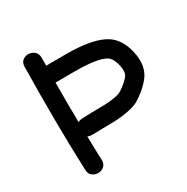

<svg xmlns="http://www.w3.org/2000/svg" viewBox="-163 -856 969 995"><g transform="rotate(-30 321.5 -358.5)"><path d="M93 -48Q94 -23 110 -11.5Q126 0 145.5 -0.5Q165 -1 179.5 -14Q194 -27 193 -52Q190 -122 189 -193Q200 -187 223.5 -187.5Q247 -188 278 -189Q325 -189 352 -190Q459 -196 504 -225Q560 -261 592 -302Q637 -359 617 -449Q598 -535 540 -572Q477 -612 343 -617Q328 -618 188 -617V-665Q188 -689 173 -702Q158 -715 138 -715.5Q118 -716 103 -704Q88 -692 88 -667Q82 -334 93 -48ZM187 -280Q185 -396 186 -517Q323 -518 339 -517Q447 -513 486 -488Q501 -478 511 -453Q521 -428 522.5 -402.5Q524 -377 514 -364Q492 -336 450 -309Q427 -294 347 -290Q320 -289 273 -289Q225 -288 210 -287Q198 -286 187 -280Z"/></g></svg>

Font: Balsamiq Sans
Style: Regular
Weight: 400
Designer: Michael Angeles
Foundry: Balsamiq SRL
Version: Version 1.020; ttfautohint (v1.8.4.7-5d5b);gftools[0.9.26]